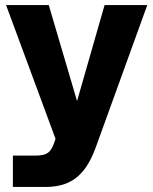

<svg xmlns="http://www.w3.org/2000/svg" viewBox="-20 -540 607 760"><path d="M31 200H161C277 200 326 135 361 38L563 -520H394L285 -140L173 -520H4L200 10L199 12C183 62 171 76 117 76H31Z"/></svg>

Font: Aspekta 750
Style: Regular
Weight: 750
Designer: Ivo Dolenc
Version: Version 2.000